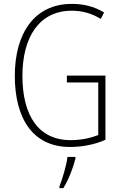

<svg xmlns="http://www.w3.org/2000/svg" viewBox="-20 -837 624 985"><path d="M323 -449V-414H484V-144C445 -129 395 -118 343 -118C176 -118 95 -246 95 -448C95 -646 181 -782 348 -782C397 -782 446 -771 497 -740L514 -773C461 -805 407 -817 348 -817C156 -817 56 -665 56 -448C56 -231 147 -83 339 -83C400 -83 466 -95 521 -120V-449ZM367 -23V-32H326C322 9 299 84 285 119V128H305C333 83 355 24 367 -23Z"/></svg>

Font: Noto Sans Kannada UI Condensed ExtraLight
Style: Regular
Weight: 200
Width: 3
Designer: Jelle Bosma - Monotype Design Team
Foundry: Monotype Imaging Inc.
Version: Version 2.005